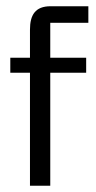

<svg xmlns="http://www.w3.org/2000/svg" viewBox="-20 -592 308 615"><path d="M141 3V-359H256V-407H141V-519H263V-572H142C93 -572 76 -544 76 -497V-407H13V-359H76V3Z"/></svg>

Font: OSH Darker Grotesque Medium
Style: Regular
Weight: 500
Designer: Gabriel Lam
Foundry: TypeRant
Version: Version 1.000;Glyphs 3.1.1 (3148)